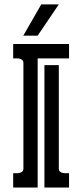

<svg xmlns="http://www.w3.org/2000/svg" viewBox="-20 -841 369 861"><path d="M85 -557.6Q85 -566.9 80.1 -571.5Q75.2 -576.2 68.1 -577.9Q61 -579.6 53.2 -579.3Q45.4 -579.1 39.1 -579.1V-643.6H289.6V-579.1H148.9V0H39.1V-64.5Q45.4 -64.5 53.2 -64.2Q61 -64 68.1 -65.7Q75.2 -67.4 80.1 -71.8Q85 -76.2 85 -85.9ZM243.7 -85.9Q243.7 -76.2 248.5 -71.8Q253.4 -67.4 260.5 -65.7Q267.6 -64 275.4 -64.2Q283.2 -64.5 289.6 -64.5V0H179.2V-548.8H243.7ZM243.7 -821.3 148.9 -681.2H84.5L165 -821.3Z"/></svg>

Font: Isar CAT
Style: Regular
Weight: 400
Designer: Digitized by Peter Wiegel
Foundry: CAT-Fonts, Peter Wiegel
Version: Version 1.000; ttfautohint (v1.3)